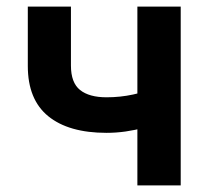

<svg xmlns="http://www.w3.org/2000/svg" viewBox="-20 -560 629 580"><path d="M301.8 -158.7Q187.5 -158.7 125.7 -209Q64 -259.3 64 -360.8V-540H194.3V-361.8Q194.3 -310.1 221.9 -288.1Q249.5 -266.1 301.8 -266.1Q343.3 -266.1 381.6 -274.4Q419.9 -282.7 461.9 -297.4V-189.9Q441.4 -181.6 415 -174.3Q388.7 -167 359.6 -162.8Q330.6 -158.7 301.8 -158.7ZM395 0V-540H525.9V0Z"/></svg>

Font: V-Inter
Style: SemiBold-600
Weight: 600
Designer: Rasmus Andersson
Foundry: rsms
Version: Version 4.000;git-4146feb